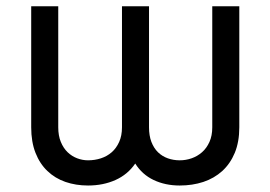

<svg xmlns="http://www.w3.org/2000/svg" viewBox="-20 -565 838 595"><path d="M76.7 -545.5H160.5V-170.5Q160.5 -144.5 168.5 -125.2Q176.5 -105.8 189.6 -93.2Q202.8 -80.6 219.3 -74.4Q235.8 -68.2 252.8 -68.2Q273.8 -68.2 292.8 -74.4Q311.8 -80.6 326.2 -93.2Q340.6 -105.8 349.3 -125.2Q358 -144.5 358 -170.5V-545.5H441.8V-170.5Q441.8 -144.5 449.2 -125.2Q456.7 -105.8 469.6 -93.2Q482.6 -80.6 500 -74.4Q517.4 -68.2 536.9 -68.2Q555.8 -68.2 573.7 -74.4Q591.6 -80.6 606 -93.2Q620.4 -105.8 629.1 -125.2Q637.8 -144.5 637.8 -170.5V-545.5H721.6V-170.5Q721.6 -125.4 707.6 -91.4Q693.5 -57.5 668.7 -35Q643.8 -12.4 610.1 -1.2Q576.3 9.9 536.9 9.9Q492.2 9.9 456.3 -7.1Q420.5 -24.1 399.1 -58.2Q375.7 -24.1 337.7 -7.1Q299.7 9.9 252.8 9.9Q215.2 9.9 182.9 -1.2Q150.6 -12.4 127 -35Q103.3 -57.5 90 -91.4Q76.7 -125.4 76.7 -170.5Z"/></svg>

Font: Fast_Sans-Dotted
Style: Regular
Weight: 400
Version: Version 3.018